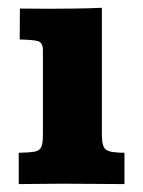

<svg xmlns="http://www.w3.org/2000/svg" viewBox="-20 -465 360 485"><path d="M27.3 0V-79.1Q54.7 -79.6 67.6 -82Q80.6 -84.5 84.5 -94Q88.4 -103.5 88.4 -124V-337.9Q88.4 -358.4 74.2 -361.6Q60.1 -364.7 29.8 -365.2Q29.8 -385.3 30 -404.5Q30.3 -423.8 30.3 -443.4Q50.3 -443.4 69.1 -443.1Q87.9 -442.9 105.5 -442.9Q137.2 -442.9 170.2 -443.4Q203.1 -443.8 237.3 -445.3V-124Q237.3 -94.2 248 -86.7Q258.8 -79.1 294.4 -79.1V0Q277.8 0 257.8 -0.2Q237.8 -0.5 216.8 -0.5Q195.8 -0.5 176.5 -0.7Q157.2 -1 142.6 -1Q106.9 -1 81.1 -0.5Q55.2 0 27.3 0Z"/></svg>

Font: Kameron
Style: Regular
Weight: 400
Designer: Vernon Adams
Foundry: Vernon Adams
Version: Version 1.100